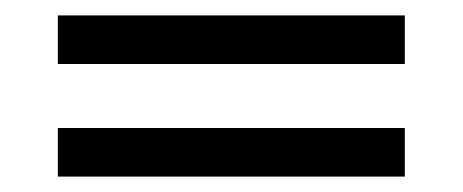

<svg xmlns="http://www.w3.org/2000/svg" viewBox="-20 -450 600 249"><path d="M55 -367H505V-430H55ZM55 -221H505V-284H55Z"/></svg>

Font: Fixel Variable
Style: Regular
Weight: 100
Width: 3
Designer: AlfaBravo + MacPaw
Foundry: Kyrylo Tkachov, Marchela Mozhyna, Serhii Makarenko, Maria Weinstein, Zakhar Kryvoshyya
Version: Version 1.211